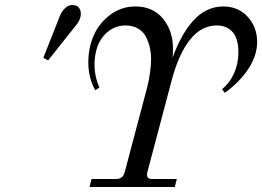

<svg xmlns="http://www.w3.org/2000/svg" viewBox="-20 -750 1051 770"><path d="M378.9 -398.9 361.8 -388.2Q334.5 -438 334.2 -497.8Q334 -557.6 355.7 -607.4Q377.4 -657.2 422.1 -690.7Q466.8 -724.1 522.9 -724.1Q593.3 -724.1 633.5 -675.3Q673.8 -626.5 673.8 -555.2Q673.8 -533.7 671.9 -518.1Q688.5 -564 708.3 -600.1Q728 -636.2 752.9 -664.8Q777.8 -693.4 808.8 -708.7Q839.8 -724.1 875 -724.1Q935.5 -724.1 973.4 -682.6Q1011.2 -641.1 1011.2 -582Q1011.2 -527.8 976.8 -474.9Q942.4 -421.9 881.8 -377.9L870.1 -392.1Q901.4 -417.5 918.7 -456.1Q936 -494.6 936 -541Q936 -595.7 912.6 -621.8Q889.2 -647.9 849.1 -647.9Q788.1 -647.9 742.7 -591.8Q697.3 -535.6 668.9 -429.2L570.8 -59.1Q569.8 -55.2 569.8 -48.8Q569.8 -32.2 588.9 -32.2H689L681.2 0H338.9L347.2 -32.2H446.8Q472.7 -32.2 480 -59.1L570.8 -401.9Q585.9 -464.4 585.9 -515.1Q585.9 -536.1 581.5 -556.9Q577.1 -577.6 566.9 -599.4Q556.6 -621.1 535.2 -634.5Q513.7 -647.9 483.9 -647.9Q444.3 -647.9 414.6 -624.3Q384.8 -600.6 371.3 -564.5Q357.9 -528.3 359.1 -483.6Q360.4 -439 378.9 -398.9ZM172.9 -507.8 153.8 -518.1 221.2 -689Q229.5 -707.5 242.7 -718.8Q255.9 -730 269 -730Q286.6 -730 295.4 -720.2Q304.2 -710.4 304.2 -694.8Q304.2 -669.4 278.8 -641.1Z"/></svg>

Font: Flanker Steampunk
Style: Italic
Weight: 400
Italic angle: -12°
Designer: Alexey Kryukov, Leonardo Di Lena
Foundry: Alexey Kryukov, Leonardo Di Lena
Version: 1.210